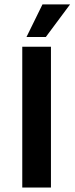

<svg xmlns="http://www.w3.org/2000/svg" viewBox="-20 -843 335 863"><path d="M209 -632.8V0H80.1V-632.8ZM294.9 -823.2 186 -676.8H99.1L170.9 -823.2Z"/></svg>

Font: Tajawal
Style: Bold
Weight: 700
Designer: Boutros Fonts
Foundry: Created by Boutros International 2017
Version: Version 1.700